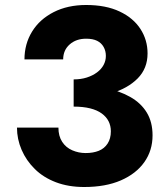

<svg xmlns="http://www.w3.org/2000/svg" viewBox="-20 -733 661 769"><path d="M275 -339Q358 -339 425 -359Q492 -379 531.5 -419Q571 -459 571 -519Q571 -573 542.5 -617Q514 -661 459 -687Q404 -713 325 -713Q251 -713 195 -684.5Q139 -656 108.5 -606.5Q78 -557 78 -495H233Q233 -532 259 -555Q285 -578 325 -578Q352 -578 369 -569.5Q386 -561 395 -545Q404 -529 404 -509Q404 -490 395 -473Q386 -456 368.5 -443Q351 -430 327.5 -422.5Q304 -415 275 -415ZM317 16Q403 16 464 -10.5Q525 -37 558 -83.5Q591 -130 591 -191Q591 -244 568 -282Q545 -320 502 -344.5Q459 -369 401.5 -380.5Q344 -392 275 -392V-306Q313 -306 341 -299Q369 -292 387.5 -278.5Q406 -265 415 -247Q424 -229 424 -207Q424 -178 411 -158Q398 -138 375.5 -129Q353 -120 323 -120Q295 -120 269.5 -131Q244 -142 229 -165Q214 -188 214 -222H48Q48 -176 66.5 -133Q85 -90 119.5 -56Q154 -22 204 -3Q254 16 317 16Z"/></svg>

Font: Jost
Style: Bold
Weight: 700
Version: Version 3.710